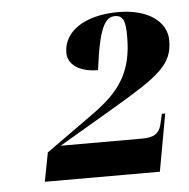

<svg xmlns="http://www.w3.org/2000/svg" viewBox="-40 -863 508 517"><g transform="rotate(-5 214.0 -605.0)"><path d="M61 -386H372L400 -541H391L384 -511C378 -488 363 -479 333 -479H112L265 -569C390 -643 428 -671 428 -736C428 -787 378 -824 298 -824C206 -824 149 -784 149 -727C149 -695 180 -673 230 -673C244 -786 261 -814 288 -814C312 -814 316 -794 316 -756C316 -660 280 -610 206 -557L76 -464Z"/></g></svg>

Font: Noto Serif Display SemiCondensed Black
Style: Italic
Weight: 900
Width: 4
Italic angle: -12°
Designer: Monotype Design Team
Foundry: Monotype Imaging Inc.
Version: Version 2.009